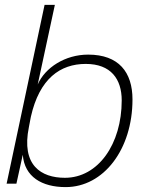

<svg xmlns="http://www.w3.org/2000/svg" viewBox="-20 -750 598 784"><path d="M204 -730H162L7 0H47L73 -118C80 -28 151 14 248 14C403 14 521 -140 521 -344C521 -455 465 -527 340 -527C246 -527 164 -474 134 -405ZM98 -231 106 -273C141 -429 226 -489 330 -489C433 -489 477 -427 477 -340C477 -162 381 -24 245 -24C148 -24 66 -75 98 -231Z"/></svg>

Font: Nacelle UltraLight
Style: Italic
Weight: 200
Italic angle: -12°
Designer: Sora Sagano
Foundry: Sora Sagano
Version: Version 1.000;FEAKit 1.0